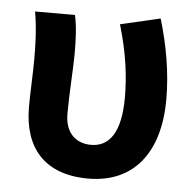

<svg xmlns="http://www.w3.org/2000/svg" viewBox="-46 -621 688 681"><g transform="rotate(5 298.0 -280.0)"><path d="M292 14C453 14 544 -99 544 -290C544 -385 527 -481 499 -574L357 -541C387 -440 397 -359 397 -283C397 -160 357 -106 292 -106C240 -106 199 -138 199 -209C199 -282 206 -373 206 -423C206 -475 204 -521 195 -560H53C64 -499 65 -437 65 -393C65 -335 61 -278 61 -221C61 -78 134 14 292 14Z"/></g></svg>

Font: Noto Sans CJK JP Bold
Style: Regular
Weight: 700
Designer: Ryoko NISHIZUKA (kana & ideographs); Paul D. Hunt (Latin, Greek & Cyrillic); Wenlong ZHANG (bopomofo); Sandoll Communica
Foundry: Adobe Systems Incorporated
Version: Version 1.004;PS 1.004;hotconv 1.0.82;makeotf.lib2.5.63406